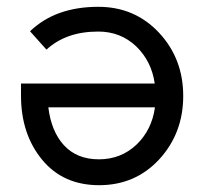

<svg xmlns="http://www.w3.org/2000/svg" viewBox="-20 -532 595 564"><path d="M41.7 -286.7V-251Q41.7 -137.8 104 -62.5Q165.5 12 271.2 12Q377.7 12 448 -64.2Q518.2 -141 518.2 -250Q518.2 -359.7 447.2 -435.8Q376 -512 268.8 -512Q207 -512 157.2 -494.6Q107.3 -477.2 68.2 -440.2L116.5 -386.2Q144.8 -412.3 182.5 -425.8Q220.2 -439.3 268.8 -439.3Q334 -439.3 380.2 -395.7Q425.3 -351.8 434.5 -286.7ZM270.5 -64Q205.3 -64 167.2 -106Q130.5 -146.7 122 -216.7H435.2Q426 -150.2 380.8 -107Q335.2 -64 270.5 -64Z"/></svg>

Font: Unageo Variable
Style: Regular
Weight: 300
Designer: Richard Sepsi
Foundry: Richard Sepsi
Version: Version 2.200